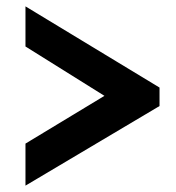

<svg xmlns="http://www.w3.org/2000/svg" viewBox="-20 -560 553 603"><path d="M481 -227 60 23V-109L308 -259L60 -414V-540L481 -285Z"/></svg>

Font: Rising Sun SemiBold
Style: Regular
Weight: 600
Designer: Matt McInerney, Pablo Impallari, Rodrigo Fuenzalida (Raleway font), Stephen Hutchings (Greek), Cristiano Sobral (main ch
Foundry: The Rising Sun Project Authors
Version: Version 4.327; ttfautohint (v1.8.4.7-5d5b-dirty)